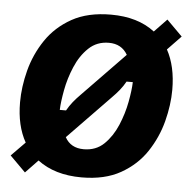

<svg xmlns="http://www.w3.org/2000/svg" viewBox="-44 -556 612 612"><g transform="rotate(5 262.5 -249.5)"><path d="M238.3 12.5Q152.5 12.5 97.5 -29.2L57.5 12.5L7.5 -37.5L51.7 -82.5Q22.5 -134.2 22.5 -209.2Q22.5 -258.3 36.2 -311.2Q50 -364.2 80.8 -410Q111.7 -455.8 162.5 -484.2Q213.3 -512.5 287.5 -512.5Q373.3 -512.5 427.5 -470.8L467.5 -512.5L517.5 -462.5L474.2 -417.5Q502.5 -365.8 502.5 -290.8Q502.5 -242.5 488.8 -189.6Q475 -136.7 444.6 -90.8Q414.2 -45 363.3 -16.2Q312.5 12.5 238.3 12.5ZM150.8 -195.8H170.8Q179.2 -210.8 189.6 -223.8Q200 -236.7 213.3 -250L348.3 -389.2Q329.2 -422.5 288.3 -422.5Q250 -422.5 223.8 -397.5Q197.5 -372.5 181.7 -335Q165.8 -297.5 158.8 -259.6Q151.7 -221.7 150.8 -195.8ZM237.5 -77.5Q276.7 -77.5 302.5 -102.5Q328.3 -127.5 344.2 -165Q360 -202.5 367.1 -240.4Q374.2 -278.3 375 -304.2H355Q346.7 -289.2 336.2 -276.2Q325.8 -263.3 312.5 -250L177.5 -110.8Q195.8 -77.5 237.5 -77.5Z"/></g></svg>

Font: Familjen Grotesk
Style: Bold Italic
Weight: 700
Italic angle: -9.46201°
Designer: Anders Wikstroem, Jonas Baeckman, Matilda Gysing, Kristian Moeller
Foundry: Familjen STHLM AB
Version: Version 2.002; ttfautohint (v1.8.4.7-5d5b)